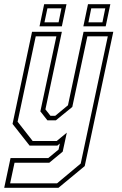

<svg xmlns="http://www.w3.org/2000/svg" viewBox="-47 -691 578 911"><path d="M93.5 0 12.5 -103 105 -540H246.5L168.5 -172L192.5 -141.5H215L275.5 -191.5L349.5 -540H490.5L355 97L230.5 200H-27L3 59H182L231 18.5L237 -10L225 0ZM1 179H223.5L336 85L464.5 -518.5H367.5L296 -183.5L218 -120H178L144.5 -162.5L220.5 -518.5H122.5L36.5 -113.5L108 -22H222L270 -61.5L250.5 28.5L187 81H22ZM348.5 -566 370.5 -671H476.5L454.5 -566ZM140.5 -566 162.5 -671H268.5L246.5 -566ZM164 -585H231L244.5 -651.5H178ZM372.5 -585H439L452.5 -651.5H386Z"/></svg>

Font: Tourney Condensed ExtraLight
Style: Italic
Weight: 200
Width: 3
Italic angle: -12°
Designer: Tyler Finck
Foundry: Etcetera Type Co
Version: Version 1.010; ttfautohint (v1.8.3)